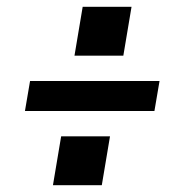

<svg xmlns="http://www.w3.org/2000/svg" viewBox="-20 -621 540 562"><path d="M198 -458 222 -601H365L341 -458ZM432 -296H53L68 -384H447ZM135 -79 159 -222H302L278 -79Z"/></svg>

Font: Iosevka SS04 Semibold Oblique
Style: Regular
Weight: 600
Italic angle: -9°
Monospace: yes
Designer: Belleve Invis
Foundry: Belleve Invis
Version: Version 19.0.0; ttfautohint (v1.8.4)